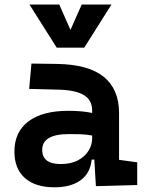

<svg xmlns="http://www.w3.org/2000/svg" viewBox="-20 -796 626 826"><path d="M392.6 4.9 385.7 -109.4H374.5Q368.2 -49.8 325.9 -20Q283.7 9.8 214.4 9.8Q132.3 9.8 87.2 -30Q42 -69.8 42 -143.6Q42 -228.5 102.5 -273.9Q163.1 -319.3 273.9 -319.3Q333 -319.3 376.5 -310.1V-320.3Q376.5 -365.7 340.8 -387Q305.2 -408.2 234.4 -410.2L105.5 -413.6L115.2 -522.5L224.6 -521Q360.4 -519 426.3 -465.6Q492.2 -412.1 492.2 -309.6V-108.4L570.3 -97.7V0ZM376.5 -212.9Q350.1 -217.8 326.4 -218.5Q302.7 -219.2 276.9 -219.2Q161.6 -219.2 161.6 -151.4Q161.6 -90.3 240.7 -90.3Q286.1 -90.3 316.2 -106.7Q346.2 -123 361.3 -148.2Q376.5 -173.3 376.5 -200.2ZM224.1 -590.8 106.9 -776.4H234.9L283.2 -667.5L331.5 -776.4H459.5L342.3 -590.8Z"/></svg>

Font: Cascadia Mono NF SemiBold
Style: Regular
Weight: 600
Monospace: yes
Designer: Aaron Bell
Foundry: Saja Typeworks
Version: Version 2404.023; ttfautohint (v1.8.4)